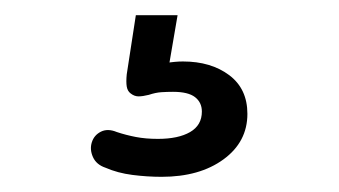

<svg xmlns="http://www.w3.org/2000/svg" viewBox="-20 -40 447 253"><path d="M193 193Q174 193 154.5 190.5Q135 188 119 181Q107 177 102.5 167Q98 157 101 147.5Q104 138 113 133.5Q122 129 134 134Q146 138 159 140.5Q172 143 188 143Q215 143 230.5 134Q246 125 246 107Q246 95 237 88Q228 81 208 81Q200 81 192.5 81.5Q185 82 176 85Q168 87 162.5 87Q157 87 152 83Q148 80 147 74Q146 68 147 58L159 -20H214L201 56L175 48Q187 45 199 43Q211 41 221 41Q258 41 282 59Q306 77 306 110Q306 147 274.5 170Q243 193 193 193Z"/></svg>

Font: Nunito ExtraLight Medium
Style: Regular
Weight: 500
Version: Version 3.602